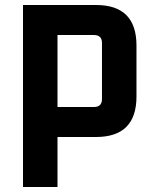

<svg xmlns="http://www.w3.org/2000/svg" viewBox="-20 -548 630 768"><path d="M72 200V-528H364.1Q525.9 -528 525.9 -365.9V-162.1Q525.9 0 364.1 0H210V200ZM210 -120H355.9Q387.9 -120 387.9 -152.1V-375.9Q387.9 -407.9 355.9 -407.9H210Z"/></svg>

Font: Oxanium ExtraLight
Style: Regular
Weight: 200
Designer: Severin Meyer
Version: Version 2.000